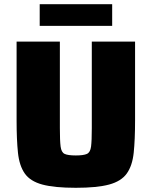

<svg xmlns="http://www.w3.org/2000/svg" viewBox="-20 -886 722 914"><path d="M341 8Q239 8 181.5 -7.5Q124 -23 98 -60Q72 -97 65.5 -159Q59 -221 59 -313V-688H265V-276Q265 -216 268.5 -188.5Q272 -161 287.5 -153.5Q303 -146 341 -146Q378 -146 394 -153.5Q410 -161 413.5 -188.5Q417 -216 417 -276V-688H623V-313Q623 -221 616.5 -159Q610 -97 583.5 -60Q557 -23 499.5 -7.5Q442 8 341 8ZM169 -763V-866H514V-763Z"/></svg>

Font: Saira ExtraBold
Style: Regular
Weight: 800
Designer: Hector Gatti with collaboration of the Omnibus-Type team
Foundry: Omnibus-Type
Version: Version 1.100; ttfautohint (v1.8.3)